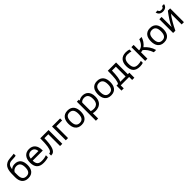

<svg xmlns="http://www.w3.org/2000/svg" viewBox="555 -2821 5112 5112"><g transform="rotate(-45 3111.5 -264.5)"><path d="M308.6 -639.6Q270 -636.7 242.9 -625Q215.8 -613.3 197.8 -592Q179.7 -570.8 169.2 -539.3Q158.7 -507.8 153.3 -464.8Q179.7 -489.7 213.1 -503.2Q246.6 -516.6 288.1 -518.6Q354 -521.5 399.4 -501.5Q444.8 -481.4 472.7 -445.3Q500.5 -409.2 512.9 -359.9Q525.4 -310.5 525.4 -254.4Q525.4 -198.2 512.7 -149.9Q500 -101.6 472.2 -65.9Q444.3 -30.3 399.9 -9.8Q355.5 10.7 292 10.7Q228 10.7 183.6 -10.5Q139.2 -31.7 111.3 -68.4Q83.5 -105 71 -154.1Q58.6 -203.1 58.6 -259.3Q58.6 -334.5 60.8 -399.7Q63 -464.8 75.4 -517.8Q87.9 -570.8 114.3 -611.1Q140.6 -651.4 189 -677.7Q221.7 -696.3 256.6 -703.6Q291.5 -710.9 327.9 -713.9Q364.3 -716.8 401.4 -718.8Q438.5 -720.7 475.6 -728V-654.8Q462.4 -650.4 443.1 -648.2Q423.8 -646 401.6 -644.8Q379.4 -643.6 355.5 -642.6Q331.5 -641.6 308.6 -639.6ZM288.1 -445.3Q263.7 -445.3 241.7 -438.7Q219.7 -432.1 201.4 -420.9Q183.1 -409.7 169.2 -394.8Q155.3 -379.9 146.5 -363.3Q145.5 -338.4 145.5 -311.3Q145.5 -284.2 145.5 -254.4Q145.5 -207.5 153.8 -171.6Q162.1 -135.7 179.7 -111.6Q197.3 -87.4 225.1 -75Q252.9 -62.5 292 -62.5Q331.1 -62.5 358.9 -75Q386.7 -87.4 404.3 -111.6Q421.9 -135.7 430.2 -171.6Q438.5 -207.5 438.5 -254.4Q438.5 -348.6 402.6 -397Q366.7 -445.3 288.1 -445.3Z M1052.7 -16.6Q1030.8 -10.3 1009.5 -5.4Q988.3 -0.5 966.1 3.2Q943.8 6.8 919.7 8.8Q895.5 10.7 867.7 10.7Q800.3 10.7 752.2 -7.3Q704.1 -25.4 673.3 -59.8Q642.6 -94.2 628.2 -143.3Q613.8 -192.4 613.8 -254.9Q613.8 -319.3 629.4 -370.1Q645 -420.9 675 -456.3Q705.1 -491.7 748.5 -510.5Q792 -529.3 848.1 -529.3Q905.8 -529.3 949.7 -510.5Q993.7 -491.7 1022.9 -456.8Q1052.2 -421.9 1067.1 -372.1Q1082 -322.3 1082 -260.3V-240.2H702.6Q702.6 -149.4 742.2 -106Q781.7 -62.5 867.7 -62.5Q897 -62.5 920.4 -64.2Q943.8 -65.9 964.8 -69.6Q985.8 -73.2 1006.8 -79.1Q1027.8 -85 1052.7 -93.3ZM991.7 -313.5Q984.4 -384.8 948 -420.4Q911.6 -456.1 848.1 -456.1Q818.8 -456.1 793.9 -446.8Q769 -437.5 750.5 -419.4Q731.9 -401.4 720 -374.8Q708 -348.1 704.6 -313.5Z M1265.1 -518.6H1577.1V0H1493.2V-442.9H1346.7Q1344.7 -341.3 1335.9 -268.3Q1327.1 -195.3 1313.2 -145Q1299.3 -94.7 1280.8 -64Q1262.2 -33.2 1240.5 -16.6Q1218.8 0 1194.6 5.4Q1170.4 10.7 1145 10.7V-61.5Q1161.6 -62 1177 -69.1Q1192.4 -76.2 1205.8 -94.2Q1219.2 -112.3 1230.2 -144.3Q1241.2 -176.3 1249 -226.8Q1256.8 -277.3 1261 -349.1Q1265.1 -420.9 1265.1 -518.6Z M1709 -518.6H2013.7V-442.9H1793V0H1709Z M2067.4 -259.3Q2067.4 -315.4 2079.8 -364.5Q2092.3 -413.6 2120.1 -450.2Q2147.9 -486.8 2192.4 -508.1Q2236.8 -529.3 2300.8 -529.3Q2364.3 -529.3 2408.7 -508.1Q2453.1 -486.8 2481 -450.2Q2508.8 -413.6 2521.5 -364.5Q2534.2 -315.4 2534.2 -259.3Q2534.2 -203.1 2521.5 -154.1Q2508.8 -105 2481 -68.4Q2453.1 -31.7 2408.7 -10.5Q2364.3 10.7 2300.8 10.7Q2236.8 10.7 2192.4 -10.5Q2147.9 -31.7 2120.1 -68.4Q2092.3 -105 2079.8 -154.1Q2067.4 -203.1 2067.4 -259.3ZM2154.3 -259.3Q2154.3 -212.4 2162.6 -175.8Q2170.9 -139.2 2188.5 -114Q2206.1 -88.9 2233.9 -75.7Q2261.7 -62.5 2300.8 -62.5Q2339.8 -62.5 2367.7 -75.7Q2395.5 -88.9 2413.1 -114Q2430.7 -139.2 2439 -175.8Q2447.3 -212.4 2447.3 -259.3Q2447.3 -306.2 2439 -342.8Q2430.7 -379.4 2413.1 -404.5Q2395.5 -429.7 2367.7 -442.9Q2339.8 -456.1 2300.8 -456.1Q2261.7 -456.1 2233.9 -442.9Q2206.1 -429.7 2188.5 -404.5Q2170.9 -379.4 2162.6 -342.8Q2154.3 -306.2 2154.3 -259.3Z M2728 -79.6Q2743.7 -72.8 2768.3 -67.6Q2793 -62.5 2827.1 -62.5Q2846.2 -62.5 2866.7 -65.7Q2887.2 -68.8 2906.7 -77.1Q2926.3 -85.4 2943.6 -99.9Q2960.9 -114.3 2974.1 -136.7Q2987.3 -159.2 2995.1 -190.9Q3002.9 -222.7 3002.9 -265.6Q3002.9 -322.3 2991 -359.1Q2979 -396 2958.3 -417.7Q2937.5 -439.5 2909.7 -448Q2881.8 -456.5 2850.6 -456.5Q2828.6 -456.5 2809.6 -451.9Q2790.5 -447.3 2774.9 -439.7Q2759.3 -432.1 2747.3 -421.6Q2735.4 -411.1 2728 -399.4ZM2719.2 -518.6V-481.9Q2748.5 -505.4 2783.2 -517.3Q2817.9 -529.3 2863.3 -529.3Q2906.7 -529.3 2947.5 -515.1Q2988.3 -501 3020 -469.7Q3051.8 -438.5 3070.8 -388.7Q3089.8 -338.9 3089.8 -268.1Q3089.8 -210.9 3077.9 -168.2Q3065.9 -125.5 3045.7 -94.5Q3025.4 -63.5 2998.8 -43.2Q2972.2 -22.9 2942.6 -11Q2913.1 1 2882.8 5.9Q2852.5 10.7 2825.2 10.7Q2795.4 10.7 2771 7.1Q2746.6 3.4 2728 -1V198.7H2644V-518.6Z M3177.7 -259.3Q3177.7 -315.4 3190.2 -364.5Q3202.6 -413.6 3230.5 -450.2Q3258.3 -486.8 3302.7 -508.1Q3347.2 -529.3 3411.1 -529.3Q3474.6 -529.3 3519 -508.1Q3563.5 -486.8 3591.3 -450.2Q3619.1 -413.6 3631.8 -364.5Q3644.5 -315.4 3644.5 -259.3Q3644.5 -203.1 3631.8 -154.1Q3619.1 -105 3591.3 -68.4Q3563.5 -31.7 3519 -10.5Q3474.6 10.7 3411.1 10.7Q3347.2 10.7 3302.7 -10.5Q3258.3 -31.7 3230.5 -68.4Q3202.6 -105 3190.2 -154.1Q3177.7 -203.1 3177.7 -259.3ZM3264.6 -259.3Q3264.6 -212.4 3272.9 -175.8Q3281.2 -139.2 3298.8 -114Q3316.4 -88.9 3344.2 -75.7Q3372.1 -62.5 3411.1 -62.5Q3450.2 -62.5 3478 -75.7Q3505.9 -88.9 3523.4 -114Q3541 -139.2 3549.3 -175.8Q3557.6 -212.4 3557.6 -259.3Q3557.6 -306.2 3549.3 -342.8Q3541 -379.4 3523.4 -404.5Q3505.9 -429.7 3478 -442.9Q3450.2 -456.1 3411.1 -456.1Q3372.1 -456.1 3344.2 -442.9Q3316.4 -429.7 3298.8 -404.5Q3281.2 -379.4 3272.9 -342.8Q3264.6 -306.2 3264.6 -259.3Z M3808.6 -518.6H4120.6V-75.7H4177.7V113.3H4093.8V0H3777.3V113.3H3693.4V-75.7H3750.5Q3765.6 -95.2 3776.6 -129.4Q3787.6 -163.6 3794.7 -216.8Q3801.8 -270 3805.2 -344.5Q3808.6 -418.9 3808.6 -518.6ZM4036.6 -442.9H3890.1Q3888.7 -371.6 3884.8 -314.7Q3880.9 -257.8 3874.3 -212.9Q3867.7 -168 3858.4 -134.3Q3849.1 -100.6 3836.4 -75.7H4036.6Z M4328.1 -259.3Q4328.1 -200.7 4339.4 -162.6Q4350.6 -124.5 4372.1 -102.3Q4393.6 -80.1 4424.3 -71.3Q4455.1 -62.5 4494.1 -62.5Q4533.2 -62.5 4562.7 -68.6Q4592.3 -74.7 4617.2 -82V-8.3Q4594.2 0 4561.5 5.4Q4528.8 10.7 4494.1 10.7Q4366.2 10.7 4303.7 -55.2Q4241.2 -121.1 4241.2 -259.3Q4241.2 -322.3 4257.3 -372.3Q4273.4 -422.4 4304.7 -457.3Q4335.9 -492.2 4382.3 -510.7Q4428.7 -529.3 4489.3 -529.3Q4526.4 -529.3 4557.1 -524.4Q4587.9 -519.5 4617.2 -510.3V-436.5Q4590.8 -444.8 4559.1 -450.4Q4527.3 -456.1 4489.3 -456.1Q4453.6 -456.1 4423.8 -445.3Q4394 -434.6 4372.8 -411.1Q4351.6 -387.7 4339.8 -350.1Q4328.1 -312.5 4328.1 -259.3Z M4781.7 0H4697.8V-518.6H4781.7V-313Q4821.8 -313.5 4855 -330.6Q4888.2 -347.7 4914.6 -376Q4940.9 -404.3 4960.9 -441.2Q4981 -478 4994.1 -518.6H5081.1Q5072.3 -487.8 5057.4 -456.1Q5042.5 -424.3 5022.5 -394.5Q5002.4 -364.7 4977.5 -338.1Q4952.6 -311.5 4923.8 -291Q4986.8 -236.3 5035.4 -164.3Q5084 -92.3 5109.9 0H5023.9Q5007.8 -45.4 4989.3 -82.8Q4970.7 -120.1 4949 -150.9Q4927.2 -181.6 4902.8 -206.8Q4878.4 -231.9 4851.1 -252.9Q4834 -247.6 4816.9 -244.4Q4799.8 -241.2 4781.7 -240.7Z M5173.3 -259.3Q5173.3 -315.4 5185.8 -364.5Q5198.2 -413.6 5226.1 -450.2Q5253.9 -486.8 5298.3 -508.1Q5342.8 -529.3 5406.7 -529.3Q5470.2 -529.3 5514.6 -508.1Q5559.1 -486.8 5586.9 -450.2Q5614.7 -413.6 5627.4 -364.5Q5640.1 -315.4 5640.1 -259.3Q5640.1 -203.1 5627.4 -154.1Q5614.7 -105 5586.9 -68.4Q5559.1 -31.7 5514.6 -10.5Q5470.2 10.7 5406.7 10.7Q5342.8 10.7 5298.3 -10.5Q5253.9 -31.7 5226.1 -68.4Q5198.2 -105 5185.8 -154.1Q5173.3 -203.1 5173.3 -259.3ZM5260.3 -259.3Q5260.3 -212.4 5268.6 -175.8Q5276.9 -139.2 5294.4 -114Q5312 -88.9 5339.8 -75.7Q5367.7 -62.5 5406.7 -62.5Q5445.8 -62.5 5473.6 -75.7Q5501.5 -88.9 5519 -114Q5536.6 -139.2 5544.9 -175.8Q5553.2 -212.4 5553.2 -259.3Q5553.2 -306.2 5544.9 -342.8Q5536.6 -379.4 5519 -404.5Q5501.5 -429.7 5473.6 -442.9Q5445.8 -456.1 5406.7 -456.1Q5367.7 -456.1 5339.8 -442.9Q5312 -429.7 5294.4 -404.5Q5276.9 -379.4 5268.6 -342.8Q5260.3 -306.2 5260.3 -259.3Z M5834.5 -518.6V-179.2Q5834.5 -169.4 5834 -158.9Q5833.5 -148.4 5832.5 -137.2Q5849.1 -178.7 5874.8 -225.8Q5900.4 -272.9 5931.9 -322.3Q5963.4 -371.6 5998.8 -421.6Q6034.2 -471.7 6070.3 -518.6H6156.7V0H6071.8V-343.8Q6071.8 -363.8 6072.3 -377.4Q6072.8 -391.1 6073.7 -405.3Q6044.4 -368.2 6012.9 -320.6Q5981.4 -272.9 5950.4 -220Q5919.4 -167 5890.1 -110.6Q5860.8 -54.2 5835.4 0H5750V-518.6ZM5964.8 -655.3Q5980 -655.3 5993.9 -657.7Q6007.8 -660.2 6018.8 -666.7Q6029.8 -673.3 6037.4 -685.1Q6044.9 -696.8 6047.9 -715.8H6122.1Q6118.7 -687.5 6106 -664.6Q6093.3 -641.6 6072.8 -625.5Q6052.2 -609.4 6024.7 -600.6Q5997.1 -591.8 5963.9 -591.8Q5931.2 -591.8 5904.1 -600.6Q5877 -609.4 5856.7 -625.5Q5836.4 -641.6 5823.7 -664.6Q5811 -687.5 5807.6 -715.8H5881.8Q5884.8 -696.8 5892.3 -685.1Q5899.9 -673.3 5910.9 -666.7Q5921.9 -660.2 5935.5 -657.7Q5949.2 -655.3 5964.8 -655.3Z"/></g></svg>

Font: Arian AMU
Style: Regular
Weight: 400
Designer: Ruben Hakobyan (Tarumian)
Foundry: Ruben Hakobyan (Tarumian)
Version: Version 4.003